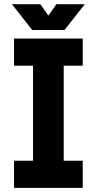

<svg xmlns="http://www.w3.org/2000/svg" viewBox="-20 -909 468 929"><path d="M47.9 -722.7V-591.4H139.8V-131.2H47.9V0H380.3V-131.2H288.3V-591.4H380.3V-722.7ZM175.3 -888.7H37.7L136 -763.7H262.8ZM252.8 -888.7 165.3 -763.7H292.1L390.4 -888.7Z"/></svg>

Font: Giphurs SC
Style: Regular
Weight: 400
Version: Version 0.920